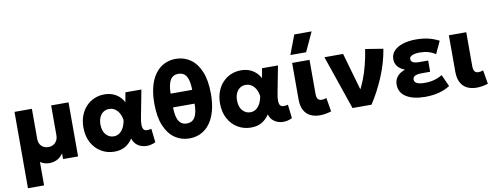

<svg xmlns="http://www.w3.org/2000/svg" viewBox="-74 -1170 4608 1783"><g transform="rotate(-10 2230.0 -278.5)"><path d="M68 210V-510H232V-227Q232 -184 257 -158.8Q282 -133.5 323 -133.5Q349.5 -133.5 370 -145.8Q390.5 -158 402 -179.5Q413.5 -201 413.5 -229.5V-510H577.5V0H436V-54Q411 -18 377.8 -1.5Q344.5 15 307 15Q283.5 15 261.2 8.8Q239 2.5 220 -11V210Z M919 15Q851.5 15 795.5 -18Q739.5 -51 706.2 -111.8Q673 -172.5 673 -255Q673 -317 692 -367Q711 -417 744.5 -452.2Q778 -487.5 822 -506.2Q866 -525 917 -525Q957.5 -525 991.8 -512.8Q1026 -500.5 1052.8 -477Q1079.5 -453.5 1097.5 -419.5L1114 -510H1264.5L1216.5 -260Q1208 -217 1208 -189Q1208 -161 1216.8 -146.5Q1225.5 -132 1244.2 -129.5Q1263 -127 1292 -134.5L1307 -5.5Q1261 17 1216 14.5Q1171 12 1137.5 -12Q1104 -36 1092.5 -78.5Q1061.5 -32 1019.2 -8.5Q977 15 919 15ZM937.5 -126Q966.5 -126 989.8 -141.5Q1013 -157 1029.2 -187Q1045.5 -217 1052.5 -260.5Q1049.5 -277.5 1043.8 -295.2Q1038 -313 1028.5 -329Q1019 -345 1005.8 -357.2Q992.5 -369.5 975.5 -376.8Q958.5 -384 937 -384Q906.5 -384 883.2 -368.5Q860 -353 846.8 -324.2Q833.5 -295.5 833.5 -256Q833.5 -193.5 864 -159.8Q894.5 -126 937.5 -126Z M1627 15Q1550.5 15 1490.2 -26.2Q1430 -67.5 1395 -150.8Q1360 -234 1360 -360Q1360 -436 1373 -496.2Q1386 -556.5 1410 -601.2Q1434 -646 1467.2 -675.8Q1500.5 -705.5 1540.8 -720.2Q1581 -735 1627 -735Q1703 -735 1763.2 -694Q1823.5 -653 1858.5 -569.8Q1893.5 -486.5 1893.5 -360Q1893.5 -284.5 1880.5 -224.2Q1867.5 -164 1843.5 -119Q1819.5 -74 1786.5 -44.2Q1753.5 -14.5 1713 0.2Q1672.5 15 1627 15ZM1627 -126Q1678 -126 1702.8 -167Q1727.5 -208 1728.5 -295H1525Q1526 -237 1537.2 -199.5Q1548.5 -162 1570.5 -144Q1592.5 -126 1627 -126ZM1525 -425H1728.5Q1727.5 -483 1716.5 -520.5Q1705.5 -558 1683.2 -576Q1661 -594 1627 -594Q1575.5 -594 1551 -553.2Q1526.5 -512.5 1525 -425Z M2207 15Q2139.5 15 2083.5 -18Q2027.5 -51 1994.2 -111.8Q1961 -172.5 1961 -255Q1961 -317 1980 -367Q1999 -417 2032.5 -452.2Q2066 -487.5 2110 -506.2Q2154 -525 2205 -525Q2245.5 -525 2279.8 -512.8Q2314 -500.5 2340.8 -477Q2367.5 -453.5 2385.5 -419.5L2402 -510H2552.5L2504.5 -260Q2496 -217 2496 -189Q2496 -161 2504.8 -146.5Q2513.5 -132 2532.2 -129.5Q2551 -127 2580 -134.5L2595 -5.5Q2549 17 2504 14.5Q2459 12 2425.5 -12Q2392 -36 2380.5 -78.5Q2349.5 -32 2307.2 -8.5Q2265 15 2207 15ZM2225.5 -126Q2254.5 -126 2277.8 -141.5Q2301 -157 2317.2 -187Q2333.5 -217 2340.5 -260.5Q2337.5 -277.5 2331.8 -295.2Q2326 -313 2316.5 -329Q2307 -345 2293.8 -357.2Q2280.5 -369.5 2263.5 -376.8Q2246.5 -384 2225 -384Q2194.5 -384 2171.2 -368.5Q2148 -353 2134.8 -324.2Q2121.5 -295.5 2121.5 -256Q2121.5 -193.5 2152 -159.8Q2182.5 -126 2225.5 -126Z M2857 14Q2806 14 2767.5 -5Q2729 -24 2707.5 -64Q2686 -104 2686 -166.5V-510H2850V-192Q2850 -154.5 2862.2 -139.8Q2874.5 -125 2898.5 -125Q2908.5 -125 2919.5 -127.2Q2930.5 -129.5 2942.5 -134L2964.5 -4Q2936 5 2908.8 9.5Q2881.5 14 2857 14ZM2682.5 -585 2751.5 -767H2915L2831 -585Z M3165.5 0 2990.5 -510H3166.5L3286.5 -91L3248 -125Q3278.5 -174 3303.8 -238.8Q3329 -303.5 3347.2 -376Q3365.5 -448.5 3376 -519.5L3543.5 -492.5Q3522 -362 3469.2 -236.2Q3416.5 -110.5 3345 0Z M3849 15Q3737.5 15 3672 -25.8Q3606.5 -66.5 3606.5 -144Q3606.5 -185 3631.2 -216.8Q3656 -248.5 3707 -266.5Q3661 -284.5 3639 -313.5Q3617 -342.5 3617 -381Q3617 -425.5 3646.8 -457.8Q3676.5 -490 3729.8 -507.5Q3783 -525 3852.5 -525Q3917.5 -525 3969 -513.2Q4020.5 -501.5 4071.5 -475L4016.5 -357.5Q3987 -378.5 3949.8 -389Q3912.5 -399.5 3870.5 -399.5Q3841 -399.5 3819 -394.8Q3797 -390 3784.5 -380Q3772 -370 3772 -354Q3772 -333.5 3791.8 -323Q3811.5 -312.5 3848 -312.5H3934V-206.5H3854Q3827.5 -206.5 3808.8 -202Q3790 -197.5 3780 -187.8Q3770 -178 3770 -162Q3770 -136.5 3795.8 -125Q3821.5 -113.5 3868 -113.5Q3914 -113.5 3955.5 -124.2Q3997 -135 4033.5 -157.5L4084 -45.5Q4037.5 -15.5 3979.2 -0.2Q3921 15 3849 15Z M4335 14Q4284 14 4245.5 -5Q4207 -24 4185.5 -64Q4164 -104 4164 -166.5V-510H4328V-192Q4328 -154.5 4340.2 -139.8Q4352.5 -125 4376.5 -125Q4386.5 -125 4397.5 -127.2Q4408.5 -129.5 4420.5 -134L4442.5 -4Q4414 5 4386.8 9.5Q4359.5 14 4335 14Z"/></g></svg>

Font: Geologica Cursive
Style: Bold
Weight: 700
Designer: Sindre Bremnes, Frode Helland
Foundry: Monokrom Skriftforlag AS
Version: Version 1.010;gftools[0.9.28]